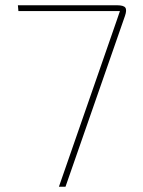

<svg xmlns="http://www.w3.org/2000/svg" viewBox="-20 -710 545 730"><path d="M48 -690H425Q450 -690 456.5 -681Q463 -672 455 -649L229 0H204L423 -630Q425 -636 429.5 -649Q434 -662 436 -668H50Z"/></svg>

Font: Exo 2.0 Thin
Style: Regular
Weight: 250
Designer: Natanael Gama
Version: Version 1.001;PS 001.001;hotconv 1.0.70;makeotf.lib2.5.58329